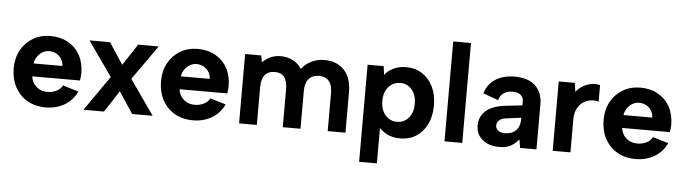

<svg xmlns="http://www.w3.org/2000/svg" viewBox="-53 -950 4918 1379"><g transform="rotate(5 2406.5 -260.0)"><path d="M289 7Q214 7 157 -26Q100 -59 68.5 -118Q37 -177 37 -254Q37 -328 68.5 -385Q100 -442 155 -474.5Q210 -507 281 -507Q353 -507 408 -476Q463 -445 493.5 -389.5Q524 -334 524 -260Q524 -249 522.5 -235.5Q521 -222 519 -207H175Q179 -175 195.5 -152.5Q212 -130 236.5 -117.5Q261 -105 292 -105Q329 -105 358.5 -120Q388 -135 401 -161L514 -127Q484 -63 425 -28Q366 7 289 7ZM384 -300Q383 -328 369 -350.5Q355 -373 332 -385.5Q309 -398 281 -398Q256 -398 234 -385.5Q212 -373 196.5 -351Q181 -329 176 -300Z M562 -500H710L811 -346L913 -500H1061L885 -251L1061 0H913L811 -155L710 0H562L737 -251Z M1351 7Q1276 7 1219 -26Q1162 -59 1130.5 -118Q1099 -177 1099 -254Q1099 -328 1130.5 -385Q1162 -442 1217 -474.5Q1272 -507 1343 -507Q1415 -507 1470 -476Q1525 -445 1555.5 -389.5Q1586 -334 1586 -260Q1586 -249 1584.5 -235.5Q1583 -222 1581 -207H1237Q1241 -175 1257.5 -152.5Q1274 -130 1298.5 -117.5Q1323 -105 1354 -105Q1391 -105 1420.5 -120Q1450 -135 1463 -161L1576 -127Q1546 -63 1487 -28Q1428 7 1351 7ZM1446 -300Q1445 -328 1431 -350.5Q1417 -373 1394 -385.5Q1371 -398 1343 -398Q1318 -398 1296 -385.5Q1274 -373 1258.5 -351Q1243 -329 1238 -300Z M1684 -500H1800L1809 -451Q1833 -476 1866.5 -491.5Q1900 -507 1940 -507Q1988 -507 2028 -486.5Q2068 -466 2092 -428Q2119 -465 2162.5 -486Q2206 -507 2257 -507Q2316 -507 2359.5 -482Q2403 -457 2427 -409.5Q2451 -362 2451 -292V0H2323V-275Q2323 -332 2298 -361Q2273 -390 2227 -390Q2180 -390 2153.5 -360.5Q2127 -331 2127 -273V0H1999V-275Q1999 -332 1976.5 -361Q1954 -390 1908 -390Q1861 -390 1836.5 -360.5Q1812 -331 1812 -274V0H1684Z M2679 -75 2695 -77V200H2567V-500H2683L2691 -438Q2713 -467 2753 -487Q2793 -507 2845 -507Q2910 -507 2960 -475Q3010 -443 3038.5 -385.5Q3067 -328 3067 -250Q3067 -172 3038.5 -114Q3010 -56 2960.5 -24.5Q2911 7 2845 7Q2787 7 2744.5 -17Q2702 -41 2679 -75ZM2929 -250Q2929 -313 2896.5 -351.5Q2864 -390 2812 -390Q2780 -390 2753.5 -373.5Q2727 -357 2711 -326.5Q2695 -296 2695 -250Q2695 -205 2711 -174Q2727 -143 2753.5 -126.5Q2780 -110 2812 -110Q2864 -110 2896.5 -148.5Q2929 -187 2929 -250Z M3165 -720H3293V0H3165Z M3710 0 3700 -61Q3675 -30 3643.5 -12Q3612 6 3559 6Q3509 6 3471.5 -11.5Q3434 -29 3413 -60.5Q3392 -92 3392 -135Q3392 -198 3437.5 -239.5Q3483 -281 3575 -292L3700 -306V-341Q3700 -362 3681 -380Q3662 -398 3621 -398Q3585 -398 3558.5 -380.5Q3532 -363 3523 -328L3413 -368Q3433 -435 3489 -471Q3545 -507 3627 -507Q3727 -507 3777.5 -457.5Q3828 -408 3828 -327V0ZM3700 -217 3592 -203Q3559 -199 3542 -183.5Q3525 -168 3525 -146Q3525 -125 3542 -110.5Q3559 -96 3590 -96Q3625 -96 3649.5 -109Q3674 -122 3687 -147Q3700 -172 3700 -209Z M3945 -500H4061L4070 -436Q4091 -462 4117.5 -478.5Q4144 -495 4176 -501.5Q4208 -508 4243 -500V-380Q4216 -389 4186.5 -385Q4157 -381 4131.5 -364Q4106 -347 4089.5 -315.5Q4073 -284 4073 -236V0H3945Z M4542 7Q4467 7 4410 -26Q4353 -59 4321.5 -118Q4290 -177 4290 -254Q4290 -328 4321.5 -385Q4353 -442 4408 -474.5Q4463 -507 4534 -507Q4606 -507 4661 -476Q4716 -445 4746.5 -389.5Q4777 -334 4777 -260Q4777 -249 4775.5 -235.5Q4774 -222 4772 -207H4428Q4432 -175 4448.5 -152.5Q4465 -130 4489.5 -117.5Q4514 -105 4545 -105Q4582 -105 4611.5 -120Q4641 -135 4654 -161L4767 -127Q4737 -63 4678 -28Q4619 7 4542 7ZM4637 -300Q4636 -328 4622 -350.5Q4608 -373 4585 -385.5Q4562 -398 4534 -398Q4509 -398 4487 -385.5Q4465 -373 4449.5 -351Q4434 -329 4429 -300Z"/></g></svg>

Font: Albert Sans
Style: Bold
Weight: 700
Designer: Andreas Rasmussen
Foundry: a.Foundry
Version: Version 1.025